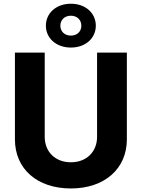

<svg xmlns="http://www.w3.org/2000/svg" viewBox="-20 -1013 769 1042"><path d="M364.7 9.8C546.4 9.8 668.5 -96.2 668.5 -256.8V-727.5H506.8V-270.5C506.8 -189.9 450.2 -132.3 364.7 -132.3C279.3 -132.3 222.7 -189.9 222.7 -270.5V-727.5H61V-256.8C61 -96.2 181.6 9.8 364.7 9.8ZM364.7 -754.9C445.3 -754.9 500 -806.6 500 -873.5C500 -940.9 445.3 -992.7 364.7 -992.7C284.2 -992.7 229 -940.9 229 -873.5C229 -806.6 284.2 -754.9 364.7 -754.9ZM364.7 -819.8C331.1 -819.8 307.6 -841.8 307.6 -873.5C307.6 -905.3 330.6 -927.7 364.7 -927.7C398.4 -927.7 421.4 -905.3 421.4 -873.5C421.4 -841.8 398.4 -819.8 364.7 -819.8Z"/></svg>

Font: Raveo
Style: Bold
Weight: 700
Designer: Jakub Foglar, Rasmus Andersson (Inter)
Foundry: Jakubfoglar.com
Version: Version 1.100;Glyphs 3.2.3 (3260)